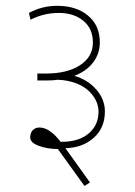

<svg xmlns="http://www.w3.org/2000/svg" viewBox="-20 -630 456 648"><path d="M113.3 -199.7Q147.5 -199.7 184.6 -151.4H189Q245.6 -151.4 279.1 -179.4Q312.5 -207.5 312.5 -252.9Q312.5 -291 280.3 -322.3Q264.2 -338.4 237.1 -348.9Q210 -359.4 175.3 -360.8Q160.2 -358.4 137.7 -358.4H106V-381.8H134.8Q207.5 -381.8 250.5 -410.2Q293.5 -438.5 293.5 -486.1Q293.5 -533.7 261 -560.1Q228.5 -586.4 178.5 -586.4Q128.4 -586.4 83 -563.5L77.6 -586.4Q122.6 -610.4 172.9 -610.4Q237.8 -610.4 277.6 -576.9Q317.4 -543.5 316.9 -485.4Q316.4 -447.8 293.9 -418.7Q271.5 -389.6 231 -374Q276.4 -360.8 305.2 -327.6Q334 -294.4 334 -253.9Q334 -197.8 295.7 -164.3Q257.3 -130.9 200.7 -129.9L283.7 -14.2L265.1 -2.4L175.3 -127Q137.7 -127.4 109.9 -138.2Q82 -148.9 82 -165.5Q82 -182.1 90.8 -190.9Q99.6 -199.7 113.3 -199.7Z"/></svg>

Font: Yantramanav Thin
Style: Regular
Weight: 250
Version: Version 1.001;PS 1.0;hotconv 1.0.72;makeotf.lib2.5.5900; ttf